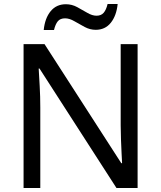

<svg xmlns="http://www.w3.org/2000/svg" viewBox="-20 -933 800 953"><path d="M663 0H558L176 -593H172Q174 -558 177 -506Q180 -454 180 -399V0H97V-714H201L582 -123H586Q585 -139 583.5 -171Q582 -203 580.5 -241Q579 -279 579 -311V-714H663ZM197 -784Q203 -843 231.5 -877.5Q260 -912 307 -912Q337 -912 363.5 -897.5Q390 -883 414 -869Q438 -855 459 -855Q482 -855 494.5 -869.5Q507 -884 514 -913H564Q558 -855 530 -820Q502 -785 455 -785Q427 -785 400.5 -799Q374 -813 349.5 -827.5Q325 -842 303 -842Q279 -842 267 -827.5Q255 -813 248 -784Z"/></svg>

Font: Noto Sans Nabataean
Style: Regular
Weight: 400
Designer: Monotype Design Team
Foundry: Monotype Imaging Inc.
Version: Version 2.001; ttfautohint (v1.8.4.7-5d5b)